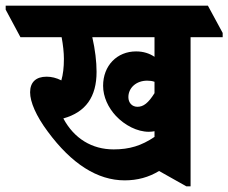

<svg xmlns="http://www.w3.org/2000/svg" viewBox="-88 -647 804 676"><path d="M351 -12C396 -12 436 -23 472 -45L568 9H583V-516H696V-531L644 -627H-68V-613L-16 -516H129C134 -489 137 -462 137 -440C137 -409 134 -385 128 -364C110 -373 93 -377 76 -377C39 -377 18 -358 18 -322C18 -288 39 -239 80 -184C164 -70 255 -12 351 -12ZM436 -183C444 -183 450 -184 456 -185V-165C410 -134 368 -121 312 -121C236 -121 173 -159 135 -230C214 -252 252 -306 252 -394C252 -430 247 -472 237 -516H456V-447C438 -459 417 -466 391 -466C324 -466 275 -416 275 -345C275 -306 293 -268 320 -239C351 -206 395 -183 436 -183ZM364 -305C364 -338 392 -363 430 -363C439 -363 448 -362 456 -359V-319C434 -284 417 -271 396 -271C377 -271 364 -285 364 -305Z"/></svg>

Font: Noto Serif Devanagari ExtraCondensed Black
Style: Regular
Weight: 900
Width: 2
Designer: Universal Thirst, Indian Type Foundry and the Monotype Design Team
Foundry: Monotype Imaging Inc.
Version: Version 2.004